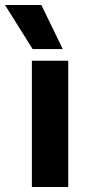

<svg xmlns="http://www.w3.org/2000/svg" viewBox="-63 -751 359 771"><path d="M189 -554H68L-43 -731H103ZM211 0H65V-507H211Z"/></svg>

Font: Hind Vadodara
Style: Bold
Weight: 700
Designer: Hitesh Malaviya
Foundry: Indian Type Foundry
Version: Version 0.702;PS 1.0;hotconv 1.0.81;makeotf.lib2.5.63406